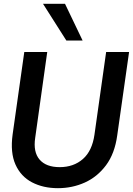

<svg xmlns="http://www.w3.org/2000/svg" viewBox="-20 -972 695 1004"><path d="M283 12Q206 12 147.5 -18.5Q89 -49 61 -111.5Q33 -174 46 -269L107 -700H227L164 -251Q153 -177 187 -137.5Q221 -98 292 -98Q365 -98 413.5 -140.5Q462 -183 474 -268L535 -700H655L593 -264Q580 -169 534.5 -108Q489 -47 423.5 -17.5Q358 12 283 12ZM327 -760 205 -952H320L412 -760Z"/></svg>

Font: Host Grotesk SemiBold
Style: Italic
Weight: 600
Italic angle: -8°
Designer: Doğukan Karapınar based on Poppins by Indian Type Foundry, Jonny Pinhorn
Foundry: Element Type
Version: Version 1.001; ttfautohint (v1.8.4.7-5d5b)